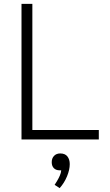

<svg xmlns="http://www.w3.org/2000/svg" viewBox="-20 -720 566 991"><path d="M91 -700H147V-49H490V0H91ZM340 127Q340 156 326 190Q312 224 288 251L262 234Q265 230 274 215Q283 200 289 186Q295 172 296 159H287Q269 159 258 148Q247 137 247 117Q247 97 259 84.5Q271 72 291 72Q316 72 328 87.5Q340 103 340 127Z"/></svg>

Font: Sarabun ExtraLight
Style: Regular
Weight: 275
Designer: Suppakit Chalermlarp | Katatrad Co.,Ltd.
Foundry: Cadson Demak Co.,Ltd.
Version: Version 1.000; ttfautohint (v1.6)